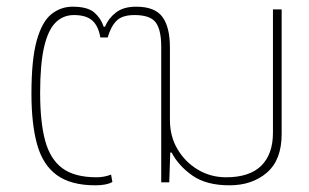

<svg xmlns="http://www.w3.org/2000/svg" viewBox="-20 -545 925 574"><path d="M265 9Q192 9 150 -21.5Q108 -52 91 -113Q74 -174 74 -265Q74 -368 90 -424.5Q106 -481 134 -503Q162 -525 197 -525Q242 -525 262 -507.5Q282 -490 290 -465H294Q304 -490 326.5 -507.5Q349 -525 387 -525Q443 -525 465.5 -494.5Q488 -464 488 -403V-186Q488 -137 511 -98.5Q534 -60 572 -37.5Q610 -15 656 -15Q726 -15 761 -49.5Q796 -84 796 -148V-517H822V-144Q822 -67 778 -29Q734 9 666 9Q597 9 555.5 -20Q514 -49 493 -89H489L486 0H462V-405Q462 -456 445.5 -478Q429 -500 382 -500Q345 -500 328 -482.5Q311 -465 302 -433H280Q274 -468 255.5 -484Q237 -500 201 -500Q169 -500 146.5 -478Q124 -456 112 -405Q100 -354 100 -267Q100 -180 115 -124.5Q130 -69 166.5 -42Q203 -15 269 -15Q291 -15 312 -23L316 -1Q299 9 265 9Z"/></svg>

Font: Noto Sans Thai UI Thin
Style: Regular
Weight: 100
Designer: Monotype Design Team
Foundry: Monotype Imaging Inc.
Version: Version 2.000